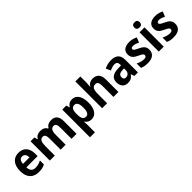

<svg xmlns="http://www.w3.org/2000/svg" viewBox="257 -2278 3850 3850"><g transform="rotate(-45 2182.5 -353.0)"><path d="M277 -649C132 -649 41 -551 41 -362C41 -180 137 -83 297 -83C370 -83 423 -95 473 -122V-235C417 -205 367 -192 305 -192C229 -192 185 -240 183 -329H502V-402C502 -557 417 -649 277 -649ZM277 -545C339 -545 368 -496 369 -426H185C189 -510 226 -545 277 -545Z M1200 -649C1141 -649 1084 -626 1055 -571H1041C1016 -623 966 -649 893 -649C835 -649 776 -626 747 -569H738L721 -639H612V-93H753V-352C753 -469 775 -532 849 -532C898 -532 920 -492 920 -414V-93H1061V-368C1061 -476 1087 -532 1157 -532C1206 -532 1228 -490 1228 -413V-93H1370V-451C1370 -588 1313 -649 1200 -649Z M1793 -649C1726 -649 1683 -619 1652 -568H1645L1625 -639H1511V147H1652V-77C1652 -98 1650 -125 1645 -157H1652C1682 -114 1724 -83 1792 -83C1906 -83 1983 -184 1983 -366C1983 -550 1908 -649 1793 -649ZM1749 -534C1811 -534 1839 -478 1839 -367C1839 -258 1811 -200 1750 -200C1678 -200 1652 -255 1652 -362V-383C1653 -486 1679 -534 1749 -534Z M2237 -692V-853H2096V-93H2237V-353C2237 -471 2261 -532 2340 -532C2392 -532 2416 -493 2416 -414V-93H2557V-451C2557 -585 2490 -649 2380 -649C2318 -649 2267 -624 2237 -569H2229C2232 -593 2237 -646 2237 -692Z M2902 -650C2833 -650 2764 -632 2709 -602L2755 -503C2804 -527 2848 -542 2894 -542C2943 -542 2971 -514 2971 -459V-433L2884 -430C2738 -425 2664 -372 2664 -256C2664 -149 2723 -83 2818 -83C2899 -83 2940 -109 2981 -167H2985L3011 -93H3111V-457C3111 -587 3037 -650 2902 -650ZM2920 -345 2971 -347V-299C2971 -230 2928 -190 2872 -190C2833 -190 2809 -208 2809 -255C2809 -308 2839 -342 2920 -345Z M3597 -254C3597 -348 3540 -386 3459 -424C3373 -464 3360 -477 3360 -502C3360 -527 3379 -540 3418 -540C3465 -540 3503 -522 3550 -500L3592 -606C3532 -636 3478 -649 3417 -649C3295 -649 3219 -596 3219 -497C3219 -408 3260 -368 3352 -325C3448 -281 3455 -266 3455 -240C3455 -211 3435 -192 3386 -192C3334 -192 3270 -212 3219 -238V-114C3270 -92 3316 -83 3383 -83C3521 -83 3597 -141 3597 -254Z M3773 -853C3727 -853 3696 -833 3696 -780C3696 -728 3727 -707 3773 -707C3818 -707 3849 -728 3849 -780C3849 -833 3818 -853 3773 -853ZM3843 -639H3702V-93H3843Z M4332 -254C4332 -348 4275 -386 4194 -424C4108 -464 4095 -477 4095 -502C4095 -527 4114 -540 4153 -540C4200 -540 4238 -522 4285 -500L4327 -606C4267 -636 4213 -649 4152 -649C4030 -649 3954 -596 3954 -497C3954 -408 3995 -368 4087 -325C4183 -281 4190 -266 4190 -240C4190 -211 4170 -192 4121 -192C4069 -192 4005 -212 3954 -238V-114C4005 -92 4051 -83 4118 -83C4256 -83 4332 -141 4332 -254Z"/></g></svg>

Font: Noto Sans Kannada UI SemiCondensed
Style: Bold
Weight: 700
Width: 4
Designer: Jelle Bosma - Monotype Design Team
Foundry: Monotype Imaging Inc.
Version: Version 2.005